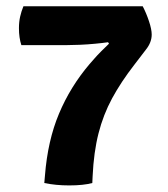

<svg xmlns="http://www.w3.org/2000/svg" viewBox="-20 -570 522 598"><path d="M424.5 -550.5Q435.5 -529.5 444 -504Q452.5 -478.5 452.5 -462.5Q452.5 -438 434.5 -415.5L398.5 -368.5Q357 -315 329.2 -263.8Q301.5 -212.5 286.8 -154.5Q272 -96.5 268.5 -21.5L267.5 0Q240 7.5 195.5 7.5Q153.5 7.5 118 0L120 -23Q128.5 -132 163.8 -216Q199 -300 259 -370.5L273.5 -387Q282.5 -397.5 295.2 -410.2Q308 -423 319.5 -434L316.5 -438.5Q300 -436 276.2 -433.8Q252.5 -431.5 229 -430.5Q205.5 -429.5 189 -429.5H46.5Q39 -452.5 39 -482Q39 -502 42.8 -518.5Q46.5 -535 53 -550.5Z"/></svg>

Font: Signika Negative SC
Style: Bold
Weight: 700
Designer: Anna Giedryś
Foundry: Anna Giedryś
Version: Version 2.000; ttfautohint (v1.8.3) -l 8 -r 50 -G 200 -x 9 -